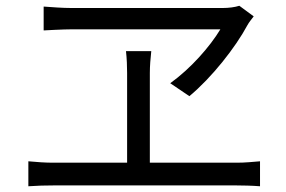

<svg xmlns="http://www.w3.org/2000/svg" viewBox="-20 -682 996 669"><path d="M78.8 -33C108.7 -35.2 139.2 -35.9 165.1 -35.9H805C824.2 -35.9 859 -35.2 886 -33V-120C860.1 -117.9 834.9 -115.1 805 -115.1H502.1V-427.9C502.1 -452.8 504.3 -476.9 507.1 -503.9H419C421.9 -478 422.9 -449.9 422.9 -427.9V-115.1H165.1C138.1 -115.1 108 -117.2 78.8 -120ZM132.1 -576C132.1 -576 198.9 -579.9 234 -579.9H747.9C710.9 -518.8 645.2 -443.9 573.2 -392L639.9 -346.9C718 -411.9 800.1 -516 842 -594.1C848 -605.1 855.8 -614 864 -625L813.9 -661.9C799 -657 777 -654.1 756 -654.1H229C197.1 -654.1 161.9 -657 132.1 -659.1Z"/></svg>

Font: Karasuma Gothic
Style: Regular
Weight: 400
Designer: Rasmus Andersson, Ryoko Nishizuka
Foundry: Genbu
Version: Version 1.00